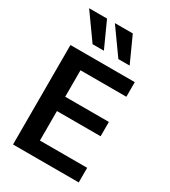

<svg xmlns="http://www.w3.org/2000/svg" viewBox="-232 -1094 1070 1207"><g transform="rotate(30 303.0 -490.5)"><path d="M530 -616V-722H63V0H540V-106H197V-320H514V-424H197V-616ZM49 -981 181 -796H263L179 -981ZM236 -981 368 -796H450L366 -981Z"/></g></svg>

Font: Perun SemiBold
Style: Regular
Weight: 600
Foundry: Copyright (c) Stefan Peev, Context Ltd, 2016
Version: Version 1.089